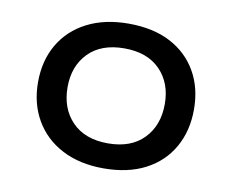

<svg xmlns="http://www.w3.org/2000/svg" viewBox="-63 -585 813 673"><g transform="rotate(10 344.0 -248.5)"><path d="M344 9Q259 9 196.5 -23.5Q134 -56 100 -114.5Q66 -173 66 -249Q66 -326 100 -384Q134 -442 196.5 -474Q259 -506 344 -506Q431 -506 492.5 -474Q554 -442 587.5 -384Q621 -326 621 -249Q621 -173 588 -114.5Q555 -56 493 -23.5Q431 9 344 9ZM344 -80Q426 -80 471.5 -127Q517 -174 517 -250Q517 -325 471.5 -371.5Q426 -418 344 -418Q262 -418 216.5 -371.5Q171 -325 171 -250Q171 -174 216.5 -127Q262 -80 344 -80Z"/></g></svg>

Font: Nunito Sans 7pt SemiExpanded Medium
Style: Regular
Weight: 500
Width: 6
Designer: Vernon Adams
Foundry: Vernon Adams
Version: Version 3.101;gftools[0.9.27]